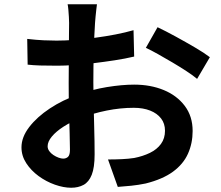

<svg xmlns="http://www.w3.org/2000/svg" viewBox="-20 -832 1040 903"><path d="M436 -812Q435 -804 433 -787.5Q431 -771 429.5 -754.5Q428 -738 427 -725Q425 -696 423.5 -661.5Q422 -627 421 -590.5Q420 -554 419.5 -517Q419 -480 419 -445Q419 -404 420 -354.5Q421 -305 422.5 -256.5Q424 -208 424.5 -168Q425 -128 425 -106Q425 -44 411.5 -10Q398 24 373 37.5Q348 51 315 51Q279 51 238 36.5Q197 22 161.5 -4Q126 -30 103.5 -64.5Q81 -99 81 -139Q81 -187 117.5 -234.5Q154 -282 214.5 -322Q275 -362 345 -386Q412 -411 483 -422.5Q554 -434 611 -434Q688 -434 750 -408.5Q812 -383 849 -334Q886 -285 886 -216Q886 -158 864 -109Q842 -60 793.5 -24.5Q745 11 665 31Q631 38 597.5 41.5Q564 45 534 47L488 -82Q522 -82 553.5 -83.5Q585 -85 611 -89Q652 -97 685 -113Q718 -129 737 -155Q756 -181 756 -217Q756 -251 737.5 -275Q719 -299 686 -312Q653 -325 609 -325Q546 -325 481.5 -312Q417 -299 358 -276Q314 -259 279 -236.5Q244 -214 224 -190Q204 -166 204 -144Q204 -132 211.5 -121.5Q219 -111 231 -103Q243 -95 255.5 -90.5Q268 -86 277 -86Q291 -86 300 -94.5Q309 -103 309 -128Q309 -155 307.5 -205.5Q306 -256 304.5 -318Q303 -380 303 -441Q303 -483 303.5 -526Q304 -569 304 -608Q304 -647 304.5 -677Q305 -707 305 -724Q305 -735 304 -752Q303 -769 301.5 -786.5Q300 -804 298 -812ZM721 -704Q759 -686 806.5 -660Q854 -634 897.5 -608.5Q941 -583 967 -563L907 -461Q888 -477 857.5 -497Q827 -517 791.5 -538Q756 -559 723 -577.5Q690 -596 666 -607ZM108 -649Q152 -644 185.5 -642.5Q219 -641 246 -641Q285 -641 332 -644.5Q379 -648 428 -654.5Q477 -661 523.5 -670Q570 -679 608 -690L611 -566Q569 -556 520 -548.5Q471 -541 421.5 -535Q372 -529 327.5 -526Q283 -523 250 -523Q200 -523 168 -524Q136 -525 110 -528Z"/></svg>

Font: Noto Sans KR
Style: Bold
Weight: 700
Designer: Ryoko NISHIZUKA  (kana, bopomofo & ideographs); Paul D. Hunt (Latin, Greek & Cyrillic); Sandoll Communications , Soo-you
Foundry: Adobe
Version: Version 2.004-H2;hotconv 1.0.118;makeotfexe 2.5.65603